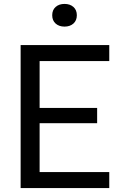

<svg xmlns="http://www.w3.org/2000/svg" viewBox="-20 -960 660 980"><path d="M85.3 0V-730H182.2V0ZM537.7 0H140.5V-81.8H537.7ZM475.8 -331.2H145.5V-409H475.8ZM140.5 -648.2V-730H537.7V-648.2ZM246.5 -882.2Q246.5 -909 263.9 -924.5Q281.3 -940 309.3 -940Q337.3 -940 354.8 -924.5Q372.2 -909 372.2 -882.2Q372.2 -855.5 354.8 -839.8Q337.3 -824.2 309.3 -824.2Q281.3 -824.2 263.9 -839.8Q246.5 -855.5 246.5 -882.2Z"/></svg>

Font: Monaspace Neon Var ExtraLight
Style: Regular
Weight: 200
Designer: Riley Cran and the Lettermatic Team
Version: Version 1.200 (Monaspace Neon Var)